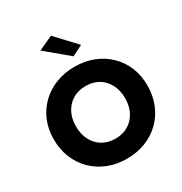

<svg xmlns="http://www.w3.org/2000/svg" viewBox="-224 -1150 1269 1337"><g transform="rotate(-30 410.5 -481.5)"><path d="M213 -350Q213 -412 237.5 -459.5Q262 -507 306.5 -534Q351 -561 411 -561Q472 -561 516 -534Q560 -507 584 -459.5Q608 -412 608 -350Q608 -288 583.5 -240.5Q559 -193 514.5 -166Q470 -139 411 -139Q351 -139 306.5 -166Q262 -193 237.5 -240.5Q213 -288 213 -350ZM34 -350Q34 -269 61.5 -201Q89 -133 139.5 -83Q190 -33 259 -5.5Q328 22 411 22Q493 22 562 -5.5Q631 -33 681.5 -83Q732 -133 759.5 -201Q787 -269 787 -350Q787 -431 759 -498Q731 -565 680 -614Q629 -663 560.5 -689.5Q492 -716 411 -716Q331 -716 262 -689.5Q193 -663 142 -614Q91 -565 62.5 -498Q34 -431 34 -350ZM263 -932 443 -782 528 -825 378 -985Z"/></g></svg>

Font: Jost
Style: Bold
Weight: 700
Version: Version 3.710